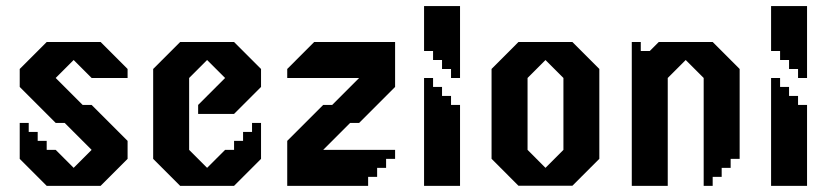

<svg xmlns="http://www.w3.org/2000/svg" viewBox="-20 -603 2693 623"><path d="M277.3 -350H394V-379.2L306.5 -466.7H131.5L44 -379.2V-320.9L73.2 -291.7L160.7 -204.2H189.8L277.3 -116.7L219 -58.4L160.7 -116.7H131.5V-145.9H102.3V-175H73.2V-204.2H44V-87.5L131.5 0H306.5L394 -87.5V-145.9L277.3 -262.5H248.2L160.7 -350L219 -408.3Z M622.9 -233.4H739.5L827 -320.9V-379.2L739.5 -466.7H564.5L477 -379.2V-87.5L564.5 0H739.5L827 -87.5V-204.2H797.8V-175H768.7V-145.9H739.5V-116.7H710.4L652 -58.4L593.7 -116.7V-350L652 -408.3L710.4 -350L622.9 -262.5Z M1145.4 -204.2 1262 -320.9V-466.7H999.5L912 -379.2V-350H1145.3L1057.9 -262.5H1028.7L912 -145.9V0H1174.5V-29.2H1203.7V-58.4H1232.8V-87.5H1262V-116.7H1028.7L1116.2 -204.2Z M1356 -583.3V-437.5H1385.2V-408.3H1414.3V-379.2H1443.5V-350H1472.7V-583.3ZM1443.5 -291.7H1414.3V-320.9H1385.2V-350H1356V0H1472.7V-262.5H1443.5Z M1837.3 -466.7H1662.3L1575 -379.3V-87.7L1662.3 -0.3H1837.3L1924.7 -87.7V-379.3ZM1808.2 -116.7 1750 -58.4 1691.8 -116.7V-350L1750 -408.2L1808.2 -350Z M2292.5 -466.7H2117.5L2088.3 -437.5H2059.2V-466.7H2030V0H2146.7V-350L2205 -408.3L2263.3 -350V0H2292.5V-29.2H2321.7V-58.4H2350.8V-87.5H2380V-379.2Z M2482 -583.3V-437.5H2511.2V-408.3H2540.3V-379.2H2569.5V-350H2598.7V-583.3ZM2569.5 -291.7H2540.3V-320.9H2511.2V-350H2482V0H2598.7V-262.5H2569.5Z"/></svg>

Font: Stepalange
Style: Regular
Weight: 400
Designer: Szymon Furjan
Version: Version 1.005;Fontself Maker 3.5.8